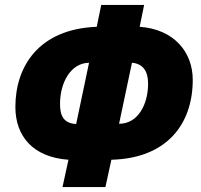

<svg xmlns="http://www.w3.org/2000/svg" viewBox="-20 -744 809 774"><path d="M232 10H405L429 -100C657 -106 757 -248 757 -422C757 -535 681 -626 543 -636L561 -724H388L370 -636C136 -627 42 -476 42 -313C42 -194 114 -110 256 -100ZM287 -244C235 -247 222 -279 222 -325C222 -411 265 -490 339 -491ZM460 -245 512 -491C558 -487 577 -455 577 -407C577 -324 537 -245 460 -245Z"/></svg>

Font: Noto Sans UI SemiCondensed Black
Style: Italic
Weight: 900
Width: 4
Italic angle: -372°
Designer: Monotype Design Team
Foundry: Monotype Imaging Inc.
Version: Version 1.901